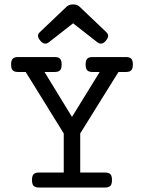

<svg xmlns="http://www.w3.org/2000/svg" viewBox="-20 -833 640 853"><path d="M570.3 -546.4Q570.3 -528.3 563.2 -520.8Q556.2 -513.2 539.6 -513.2H506.3L336.4 -240.2V-66.4H446.8Q463.4 -66.4 470.5 -58.8Q477.5 -51.3 477.5 -33.2Q477.5 -15.1 470.5 -7.6Q463.4 0 446.8 0H152.8Q136.2 0 129.2 -7.6Q122.1 -15.1 122.1 -33.2Q122.1 -51.3 129.2 -58.8Q136.2 -66.4 152.8 -66.4H263.2V-240.2L94.2 -513.2H60.1Q43.5 -513.2 36.4 -520.8Q29.3 -528.3 29.3 -546.4Q29.3 -564.5 36.4 -572Q43.5 -579.6 60.1 -579.6H223.1Q239.7 -579.6 246.8 -572Q253.9 -564.5 253.9 -546.4Q253.9 -528.3 246.8 -520.8Q239.7 -513.2 223.1 -513.2H177.7L299.8 -313.5L422.9 -513.2H391.1Q374.5 -513.2 367.4 -520.8Q360.4 -528.3 360.4 -546.4Q360.4 -564.5 367.4 -572Q374.5 -579.6 391.1 -579.6H539.6Q556.2 -579.6 563.2 -572Q570.3 -564.5 570.3 -546.4ZM333 -803.7 452.6 -689.9Q460.4 -682.6 460.4 -673.8Q460.4 -663.6 449.2 -650.9Q439 -639.2 427.7 -639.2Q419.9 -639.2 412.6 -645L304.7 -729.5L196.8 -645Q189.5 -639.2 181.6 -639.2Q170.4 -639.2 160.2 -650.9Q148.9 -663.6 148.9 -673.8Q148.9 -682.6 156.7 -689.9L276.4 -803.7Q287.1 -813.5 304.7 -813.5Q322.3 -813.5 333 -803.7Z"/></svg>

Font: Courier Prime
Style: Regular
Weight: 400
Designer: Alan Dague-Greene, Quote-Unquote Apps
Foundry: Quote-Unquote Apps
Version: Version 3.018